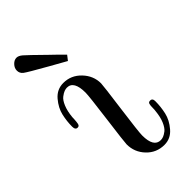

<svg xmlns="http://www.w3.org/2000/svg" viewBox="-210 -692 754 754"><g transform="rotate(-45 166.5 -315.5)"><path d="M15.1 -295.9Q15.1 -325.7 22 -356Q28.8 -386.2 52.5 -414.1Q76.2 -441.9 111.8 -441.9Q154.8 -441.9 185.3 -409.9Q215.8 -377.9 215.8 -335.9Q215.8 -324.7 200.4 -210.4Q185.1 -96.2 185.1 -77.1Q185.1 -12.2 224.1 -12.2Q231 -12.2 239 -15.1Q247.1 -18.1 258.1 -26.6Q269 -35.2 278.1 -56.2Q287.1 -77.1 290 -107.9Q291 -113.8 291 -122.3Q291 -130.9 291.5 -135.5Q292 -140.1 293 -144Q293.9 -147.9 296.4 -149.9Q298.8 -151.9 304.2 -151.9Q317.4 -151.9 316.9 -134.8Q316.9 -105 310.1 -74.5Q303.2 -43.9 279.5 -16.4Q255.9 11.2 221.2 11.2Q177.2 11.2 147.2 -20.3Q117.2 -51.8 117.2 -95.2Q117.2 -106.4 132.1 -220.2Q147 -334 147 -353Q147 -418.9 108.9 -418.9Q102.1 -418.9 94 -416Q85.9 -413.1 74.5 -404.5Q63 -396 54 -374.5Q44.9 -353 42 -321.8Q42 -317.9 41.5 -309.8Q41 -301.8 40.5 -297.4Q40 -293 39.1 -288.1Q38.1 -283.2 35.6 -280.5Q33.2 -277.8 27.8 -277.8Q15.1 -277.8 15.1 -295.9ZM17.1 -605Q17.1 -619.1 28.1 -630.6Q39.1 -642.1 51.8 -642.1Q63 -642.1 75.9 -631.1Q88.9 -620.1 148.9 -561Q181.2 -530.3 201.2 -509.8L186 -490.2H185.1Q159.2 -505.4 118.2 -527.8Q42 -570.8 29.5 -580.3Q17.1 -589.8 17.1 -605Z"/></g></svg>

Font: CMU Serif Upright Italic
Style: UprightItalic
Weight: 500
Version: Version 0.7.0